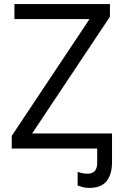

<svg xmlns="http://www.w3.org/2000/svg" viewBox="-20 -734 612 949"><path d="M533.7 0H38.1V-62.5L422.4 -639.6H51.3V-713.9H523.4V-651.4L138.7 -74.2H533.7ZM421.4 194.8Q403.3 194.8 388.2 190.7Q373 186.5 363.8 183.1V115.2Q372.1 118.7 385 121.6Q397.9 124.5 413.1 124.5Q460.4 124.5 460.4 71.3V0H448.7V-74.2H533.7V66.9Q533.7 128.9 506.3 161.9Q479 194.8 421.4 194.8Z"/></svg>

Font: Open Sans
Style: Regular
Weight: 400
Designer: Monotype Design Team
Foundry: Monotype Imaging Inc.
Version: Version 3.000; ttfautohint (v1.8.4)